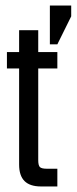

<svg xmlns="http://www.w3.org/2000/svg" viewBox="-20 -673 277 693"><path d="M160 -653H237V-614L187 -513H160ZM118 -564V-95Q118 -76 124 -70Q130 -64 149 -64H187V0H128Q88 0 68.5 -19.5Q49 -39 49 -79V-564ZM187 -485V-426H5V-485Z"/></svg>

Font: Teko Variable Light
Style: Regular
Weight: 300
Designer: Manushi Parikh, Jonny Pinhorn
Foundry: Indian Type Foundry
Version: Version 3.000